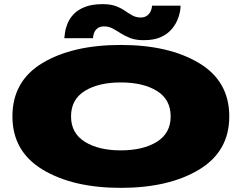

<svg xmlns="http://www.w3.org/2000/svg" viewBox="-20 -899 1170 927"><path d="M563 8Q795 8 941 -80Q1087 -168 1087 -337Q1087 -507 941 -594.5Q795 -682 563 -682Q331 -682 185.5 -595Q40 -508 40 -337Q40 -168 186 -80Q332 8 563 8ZM563 -173Q456 -173 389.5 -214.5Q323 -256 323 -337Q323 -419 389.5 -460Q456 -501 563 -501Q671 -501 737.5 -460Q804 -419 804 -337Q804 -256 737.5 -214.5Q671 -173 563 -173ZM673.5 -705Q723 -705 755 -719.2Q787 -733.5 806.2 -755.2Q825.5 -777 835.5 -800Q845.5 -823 849 -842.8Q852.5 -862.5 851.5 -871.5H714Q714 -861.5 708.8 -847.8Q703.5 -834 691 -824.2Q678.5 -814.5 660 -814.5Q637.5 -814.5 620 -824Q602.5 -833.5 583.5 -846.8Q564.5 -860 539.2 -869.5Q514 -879 475.5 -879Q424 -879 389.5 -865.2Q355 -851.5 335.2 -830.2Q315.5 -809 306 -785.2Q296.5 -761.5 294 -742.5Q291.5 -723.5 290.5 -714.5H429Q429 -724 433.5 -738Q438 -752 450 -761.8Q462 -771.5 483 -771.5Q505.5 -771.5 524.2 -761.2Q543 -751 563 -738.2Q583 -725.5 609 -715.2Q635 -705 673.5 -705Z"/></svg>

Font: Anybody ExtraExpanded Black
Style: Regular
Weight: 900
Width: 8
Version: Version 1.113;gftools[0.9.25]